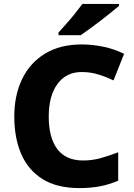

<svg xmlns="http://www.w3.org/2000/svg" viewBox="-20 -951 685 981"><path d="M397 -583Q319 -583 274 -522.5Q229 -462 229 -355Q229 -247 273 -189Q317 -131 405 -131Q452 -131 496 -143.5Q540 -156 584 -173V-28Q538 -8 490 1Q442 10 386 10Q271 10 197.5 -36Q124 -82 88.5 -164Q53 -246 53 -356Q53 -464 93 -547Q133 -630 210 -677Q287 -724 398 -724Q451 -724 507 -712.5Q563 -701 614 -676L560 -540Q523 -558 482.5 -570.5Q442 -583 397 -583ZM588 -921Q572 -907 547 -887Q522 -867 493.5 -845Q465 -823 438 -803.5Q411 -784 392 -771H279V-785Q295 -803 318 -828.5Q341 -854 363 -881.5Q385 -909 401 -931H588Z"/></svg>

Font: Noto Sans Thai Looped ExtraBold
Style: Regular
Weight: 800
Designer: Sasikarn Vongin, Ben Mitchell
Foundry: The Fontpad Ltd
Version: Version 1.001; ttfautohint (v1.8.4.7-5d5b)